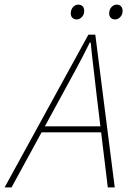

<svg xmlns="http://www.w3.org/2000/svg" viewBox="-62 -810 562 830"><path d="M-42 0 320 -660H350L434 0H404L356 -396Q350 -452 343 -509Q336 -566 330 -626H326Q296 -565 266 -510Q236 -455 204 -396L-12 0ZM104 -238 112 -264H392L386 -238ZM270 -726Q258 -726 251 -733Q244 -740 244 -752Q244 -769 254 -779.5Q264 -790 276 -790Q288 -790 295 -783Q302 -776 302 -762Q302 -747 292 -736.5Q282 -726 270 -726ZM436 -726Q424 -726 417 -733Q410 -740 410 -752Q410 -769 420 -779.5Q430 -790 442 -790Q454 -790 461 -783Q468 -776 468 -762Q468 -747 458 -736.5Q448 -726 436 -726Z"/></svg>

Font: Source Sans Variable
Style: Italic
Weight: 200
Italic angle: -11°
Designer: Paul D. Hunt
Foundry: Adobe Systems Incorporated
Version: Version 3.006;hotconv 1.0.111;makeotfexe 2.5.65597